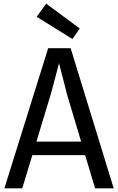

<svg xmlns="http://www.w3.org/2000/svg" viewBox="-20 -1032 647 1052"><path d="M377 -818 181 -940 233 -1012 417 -876ZM4 0 244 -768H367L603 0H501L346 -519Q342 -536 335 -563.5Q328 -591 320 -620.5Q312 -650 305.5 -677Q299 -704 294 -722H313Q308 -704 301 -676.5Q294 -649 286 -619Q278 -589 270.5 -561Q263 -533 258 -515L102 0ZM133 -182V-256H468V-182Z"/></svg>

Font: Yaldevi Medium
Style: Regular
Weight: 500
Designer: Sol Matas, Rajitha Manaperi, Kosala Senevirathne
Foundry: Mooniak
Version: Version 1.100